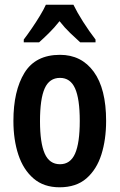

<svg xmlns="http://www.w3.org/2000/svg" viewBox="-20 -786 509 816"><path d="M431 -272Q431 -193 411 -129.5Q391 -66 347.5 -28Q304 10 233 10Q166 10 122.5 -27.5Q79 -65 58 -128.5Q37 -192 37 -272Q37 -400 84 -476.5Q131 -553 235 -553Q326 -553 378.5 -481Q431 -409 431 -272ZM150 -271Q150 -179 170 -133.5Q190 -88 235 -88Q279 -88 299 -133Q319 -178 319 -272Q319 -366 299 -410.5Q279 -455 235 -455Q190 -455 170 -410.5Q150 -366 150 -271ZM292 -766Q308 -733 333.5 -693Q359 -653 386 -618V-606H321Q302 -623 278 -646Q254 -669 233 -696Q211 -668 187 -644.5Q163 -621 146 -606H81V-618Q97 -639 115.5 -666Q134 -693 150 -719.5Q166 -746 175 -766Z"/></svg>

Font: Noto Sans Gurmukhi ExtraCondensed SemiBold
Style: Regular
Weight: 600
Width: 2
Designer: Jelle Bosma - Monotype Design Team
Foundry: Monotype Imaging Inc.
Version: Version 2.004; ttfautohint (v1.8.4.7-5d5b)